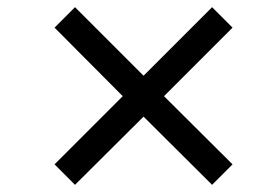

<svg xmlns="http://www.w3.org/2000/svg" viewBox="-20 -578 772 535"><path d="M437 -310 628 -120 571 -63 380 -253 189 -63 132 -120 322 -310 132 -501 189 -558 380 -367 571 -558 628 -501Z"/></svg>

Font: Oakes Grotesk Medium
Style: Italic
Weight: 500
Italic angle: -8°
Designer: Samuel Oakes
Foundry: Samuel Oakes
Version: Version 1.000;PS 001.000;hotconv 1.0.88;makeotf.lib2.5.64775